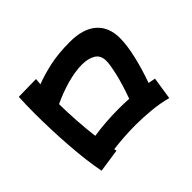

<svg xmlns="http://www.w3.org/2000/svg" viewBox="-156 -1022 1312 1312"><g transform="rotate(-45 500.0 -366.0)"><path d="M166 22Q155 -32 146 -103.5Q137 -175 131 -256Q125 -337 122 -420Q119 -503 119 -579Q119 -622 120 -661.5Q121 -701 123 -735L292 -738Q290 -716 288 -691Q351 -716 437 -735Q523 -754 634 -754Q763 -754 829.5 -695.5Q896 -637 896 -530Q896 -459 873.5 -364Q851 -269 817 -175Q845 -170 869 -165L844 -2Q777 -20 701.5 -27.5Q626 -35 551 -35Q492 -35 436 -31Q380 -27 331 -21L335 -3ZM584 -586Q517 -586 435.5 -563Q354 -540 282 -505Q283 -426 288.5 -341Q294 -256 304 -177Q362 -186 425 -190.5Q488 -195 550 -195Q598 -195 647 -192Q685 -297 702.5 -374Q720 -451 720 -486Q720 -540 681.5 -563Q643 -586 584 -586Z"/></g></svg>

Font: Mochiy Pop One
Style: Regular
Weight: 400
Designer: FONTDASU
Foundry: FONTDASU / Google Inc. / Adobe
Version: Version 2.000